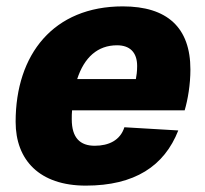

<svg xmlns="http://www.w3.org/2000/svg" viewBox="-20 -570 644 602"><path d="M249 12C402 12 495 -49 539 -161L370 -171C357 -130 321 -113 277 -113C231 -113 205 -138 205 -196C205 -205 205 -215 206 -224H559C569 -258 577 -305 577 -352C577 -484 504 -550 365 -550C148 -550 29 -400 29 -188C29 -68 104 12 249 12ZM347 -428C386 -428 410 -407 410 -363C410 -346 408 -332 406 -322H222C244 -390 286 -428 347 -428Z"/></svg>

Font: Geist ExtraBold
Style: Italic
Weight: 800
Italic angle: -12°
Designer: Basement.studio, Andrés Briganti, Mateo Zaragoza
Foundry: Basement.studio, Vercel, Andrés Briganti, Guido Ferreyra, Mateo Zaragoza
Version: Version 1.500